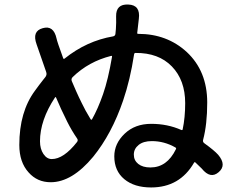

<svg xmlns="http://www.w3.org/2000/svg" viewBox="-20 -803 1040 845"><path d="M645 22Q571 22 527 -14.5Q483 -51 483 -115Q483 -171 528.5 -214.5Q574 -258 645.5 -258Q717 -258 778 -231Q783 -229 784 -234Q795 -286 795 -349Q795 -450 736.5 -510.5Q678 -571 576 -570Q571 -570 570 -563Q553 -452 522 -361Q472 -214 390 -113Q297 -1 203 -1Q144 -1 106 -44Q65 -89 65 -165Q65 -311 134 -404Q152 -429 171 -453L179 -463Q188 -474 183 -487L141 -608Q120 -666 168 -679Q216 -693 229 -633Q231 -621 258 -547Q260 -542 264 -545Q361 -623 478 -643Q487 -645 488 -654L490 -675Q492 -703 491 -731Q490 -786 545 -783Q599 -781 591 -720L584 -659Q583 -654 588 -654Q715 -654 802 -574Q892 -490 892 -352Q892 -256 874 -188Q871 -178 880 -172Q923 -141 940 -122Q979 -76 942 -45Q906 -14 868 -61Q865 -64 840 -88Q836 -91 834 -87Q771 22 645 22ZM642 -66Q715 -66 754 -146Q757 -151 752 -154Q703 -182 648 -182Q611 -182 590 -165Q569 -148 569 -122.5Q569 -97 588.5 -81.5Q608 -66 642 -66ZM208 -103Q260 -103 319 -178Q325 -186 319 -194Q295 -229 276 -267Q262 -295 249 -323L227 -373Q225 -378 222 -374Q156 -274 156 -181Q156 -148 171 -125.5Q186 -103 208 -103ZM379 -278Q382 -274 385 -278Q411 -324 433.5 -388.5Q456 -453 473 -553Q474 -558 469 -557Q370 -532 300 -464Q292 -456 296 -446L315 -402Q327 -375 340 -349Q354 -319 379 -278Z"/></svg>

Font: Resource Han Rounded TW Medium
Style: Regular
Weight: 500
Designer: Cyano Hao (round all glyphs); Ryoko NISHIZUKA 西塚涼子 (kana, bopomofo & ideographs); Paul D. Hunt (Latin, Greek & Cyrillic)
Foundry: Cyano Hao
Version: 0.990